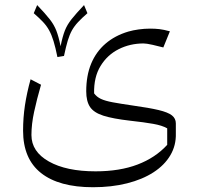

<svg xmlns="http://www.w3.org/2000/svg" viewBox="-20 -496 799 772"><path d="M237.3 -271Q245.1 -308.1 252.4 -332.5Q259.8 -356.9 269.5 -374.3Q279.3 -391.6 294.2 -407.5Q309.1 -423.3 331.5 -442.9L317.9 -475.6Q285.2 -440.9 267.6 -418.7Q250 -396.5 240.7 -372.8Q231.4 -349.1 223.6 -310.1Q215.8 -349.1 206.5 -372.8Q197.3 -396.5 179.9 -418.7Q162.6 -440.9 129.4 -475.6L115.7 -442.9Q138.2 -423.3 153.1 -407.5Q168 -391.6 177.7 -373.8Q187.5 -356 195.3 -330.6Q203.1 -305.2 210.9 -266.6ZM636.7 -305.2 663.1 -370.1Q637.7 -377 621.1 -378.9Q604.5 -380.9 583 -380.9Q561 -380.9 537.8 -377.7Q514.6 -374.5 496.1 -369.1Q441.9 -353 404.1 -320.3Q366.2 -287.6 346.4 -239.7Q326.7 -191.9 326.7 -128.9Q326.7 -88.9 342 -65.9Q357.4 -43 395.8 -30.8Q434.1 -18.6 502.9 -10.7Q560.5 -4.4 596.2 2Q631.8 8.3 652.3 20V86.4Q605 138.2 533.2 165.5Q461.4 192.9 364.3 192.9Q246.6 192.9 176.5 153.3Q106.4 113.8 106.4 46.9Q106.4 3.4 117.2 -46.4Q127.9 -96.2 145 -155.3L103 -177.2Q87.9 -122.6 80.3 -72.5Q72.8 -22.5 72.8 29.3Q72.8 142.6 145 199.7Q217.3 256.8 354 256.8Q428.7 256.8 490.7 241.2Q552.7 225.6 597.2 196.8Q641.6 168 665 128.2Q688.5 88.4 687 40V0Q687 -19.5 671.4 -32Q655.8 -44.4 617.9 -53.5Q580.1 -62.5 513.2 -71.8Q463.4 -79.1 433.1 -84.7Q402.8 -90.3 385.7 -98.4Q368.7 -106.4 358.4 -120.6Q356.9 -186 384.3 -230.7Q411.6 -275.4 457.3 -298.3Q502.9 -321.3 557.1 -321.3Q568.8 -321.3 593.8 -315.7Q618.7 -310.1 636.7 -305.2Z"/></svg>

Font: Pinar FD VF
Style: Regular
Weight: 300
Designer: Amin Abedi
Version: Version 2.000